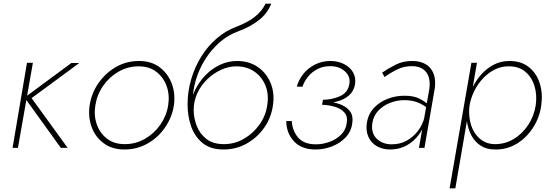

<svg xmlns="http://www.w3.org/2000/svg" viewBox="-20 -800 2997 1039"><path d="M126 -460 48 0H77L158 -460ZM366 -459 113 -272 309 0H346L151 -269L409 -459Z M465 -230Q456 -167 476 -112.5Q496 -58 541.5 -24.5Q587 9 654 9Q721 9 778 -23Q835 -55 873 -110Q911 -165 921 -230Q930 -293 909.5 -347.5Q889 -402 844 -436Q799 -470 732 -470Q664 -470 607.5 -437.5Q551 -405 513 -350.5Q475 -296 465 -230ZM496 -230Q505 -288 538.5 -336Q572 -384 622 -412.5Q672 -441 730 -441Q788 -441 826.5 -411Q865 -381 882 -333Q899 -285 890 -230Q881 -173 847.5 -125Q814 -77 764 -48.5Q714 -20 655 -20Q597 -20 558.5 -50Q520 -80 503.5 -128Q487 -176 496 -230Z M1258 -441Q1315 -441 1356 -413Q1397 -385 1416.5 -337Q1436 -289 1426 -230Q1418 -173 1383.5 -125Q1349 -77 1299 -48.5Q1249 -20 1192 -20Q1133 -20 1097 -48Q1061 -76 1044.5 -119Q1028 -162 1028 -205L995 -235Q995 -172 1014.5 -116Q1034 -60 1077 -25.5Q1120 9 1190 9Q1258 9 1315.5 -23.5Q1373 -56 1410.5 -110Q1448 -164 1457 -230Q1467 -296 1444.5 -350.5Q1422 -405 1375 -437.5Q1328 -470 1262 -470ZM1010 -213 1028 -205Q1028 -253 1048 -296Q1068 -339 1102 -371.5Q1136 -404 1177 -422.5Q1218 -441 1258 -441L1262 -470Q1215 -470 1171 -449.5Q1127 -429 1092 -393Q1057 -357 1034.5 -310.5Q1012 -264 1010 -213ZM995 -235 1023 -206V-256Q1023 -312 1040.5 -369.5Q1058 -427 1090.5 -479Q1123 -531 1168 -570.5Q1213 -610 1268 -630Q1335 -655 1381 -691Q1427 -727 1448 -780H1417Q1397 -739 1359 -709Q1321 -679 1261 -656Q1201 -634 1152 -591.5Q1103 -549 1068 -492Q1033 -435 1014 -369Q995 -303 995 -235Z M1724 -240Q1769 -241 1806.5 -251.5Q1844 -262 1869 -284Q1894 -306 1901 -342Q1907 -380 1890.5 -408.5Q1874 -437 1841.5 -453.5Q1809 -470 1768 -470Q1723 -470 1685 -451Q1647 -432 1621.5 -400Q1596 -368 1586 -331H1617Q1626 -359 1646.5 -384.5Q1667 -410 1697.5 -426Q1728 -442 1767 -442Q1800 -442 1825 -429Q1850 -416 1863 -394Q1876 -372 1870 -343Q1862 -299 1821 -280Q1780 -261 1728 -260ZM1688 9Q1733 9 1776 -7.5Q1819 -24 1849.5 -55.5Q1880 -87 1886 -132Q1893 -175 1871.5 -201Q1850 -227 1811 -239Q1772 -251 1726 -252L1723 -233Q1758 -232 1791 -222.5Q1824 -213 1843.5 -191.5Q1863 -170 1856 -132Q1851 -96 1825 -70.5Q1799 -45 1762.5 -32Q1726 -19 1690 -19Q1625 -19 1593.5 -55.5Q1562 -92 1559 -145H1529Q1530 -79 1571 -35Q1612 9 1688 9Z M1995 -135Q2002 -175 2028 -202Q2054 -229 2091 -243.5Q2128 -258 2168 -258Q2210 -258 2241 -245.5Q2272 -233 2296 -212L2299 -232Q2280 -251 2249 -266.5Q2218 -282 2169 -282Q2121 -282 2077 -265Q2033 -248 2003 -215.5Q1973 -183 1965 -135Q1959 -91 1974 -58.5Q1989 -26 2020 -8.5Q2051 9 2091 9Q2141 9 2180.5 -13Q2220 -35 2246.5 -71Q2273 -107 2283 -150L2277 -165Q2267 -125 2242 -92Q2217 -59 2181 -39Q2145 -19 2100 -19Q2050 -19 2018.5 -49.5Q1987 -80 1995 -135ZM2061 -383Q2091 -405 2129 -424Q2167 -443 2213 -442Q2249 -441 2270.5 -425Q2292 -409 2300 -382.5Q2308 -356 2304 -323L2247 0H2277L2333 -323Q2337 -354 2332 -380.5Q2327 -407 2312 -427Q2297 -447 2273 -458Q2249 -469 2216 -470Q2163 -471 2122 -450.5Q2081 -430 2048 -407Z M2444 219 2561 -460H2531L2413 219ZM2909 -230Q2918 -294 2901 -348.5Q2884 -403 2842.5 -436.5Q2801 -470 2737 -470Q2690 -470 2651 -449.5Q2612 -429 2582 -394.5Q2552 -360 2533 -317.5Q2514 -275 2507 -230Q2501 -188 2506.5 -146Q2512 -104 2530 -69Q2548 -34 2580 -12.5Q2612 9 2659 9Q2723 10 2776 -22Q2829 -54 2864.5 -109Q2900 -164 2909 -230ZM2879 -230Q2870 -172 2838 -123.5Q2806 -75 2758.5 -47Q2711 -19 2655 -20Q2617 -21 2589 -40Q2561 -59 2544 -89.5Q2527 -120 2521.5 -157Q2516 -194 2521 -230Q2528 -270 2546.5 -307.5Q2565 -345 2593 -375Q2621 -405 2656 -423Q2691 -441 2731 -441Q2787 -442 2822.5 -412Q2858 -382 2872.5 -334Q2887 -286 2879 -230Z"/></svg>

Font: Jost ExtraLight
Style: Italic
Weight: 250
Italic angle: -5°
Version: Version 3.710